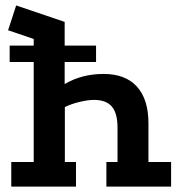

<svg xmlns="http://www.w3.org/2000/svg" viewBox="-20 -692 679 712"><path d="M21.8 0V-91.2H105V-547.5L10 -579.8L40 -671.8L219.8 -610.8V-380.2Q283.2 -417.8 364.2 -417.8Q445 -417.8 487.8 -370.8Q530.5 -323.8 530.5 -234.5V-91.2H614.5V0H374.5V-91.2H415.8V-218.5Q415.8 -272 394.8 -296.8Q373.8 -321.5 328.5 -321.5Q306 -321.5 275.5 -314.2Q245 -307 220.5 -295V-91.2H261.8V0ZM15.8 -522.8H336.2V-462H15.8Z"/></svg>

Font: Podkova VF Beta
Style: Regular
Weight: 400
Designer: Ilya Yudin
Foundry: Cyreal (www.cyreal.org)
Version: Version 2.100